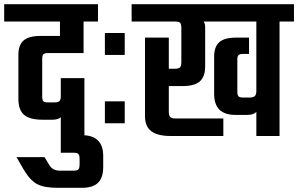

<svg xmlns="http://www.w3.org/2000/svg" viewBox="-46 -651 1427 919"><path d="M354 -397H184Q168 -397 162 -391.5Q156 -386 156 -369V-189Q156 -172 161.5 -166.5Q167 -161 183 -161H216Q232 -161 238.5 -167Q245 -173 245 -190V-277H358V0H245V-90Q233 -78 204 -78H157Q96 -78 69 -101.5Q42 -125 42 -178V-388Q42 -435 66.5 -457Q91 -479 148 -479H241V-548H-26V-631H423V-548H354Z M346 -4Q448 -4 448 96V148Q448 200 423 224Q398 248 346 248H229Q164 248 130.5 229.5Q97 211 67 160L33 101H167L190 139Q206 166 241 166H304Q323 166 329 160Q335 154 335 135V111Q335 92 329 86Q323 80 304 80H245V-4Z M456 -493H551V-388H456ZM456 -166H551V-61H456Z M1361 -631V-548H1292V0H1181V-116Q1169 -101 1137 -101H1081Q979 -101 979 -201V-380Q979 -427 1003.5 -449Q1028 -471 1085 -471H1146V-393H1118Q1102 -393 1096 -387.5Q1090 -382 1090 -367V-212Q1090 -195 1096 -189.5Q1102 -184 1118 -184H1148Q1166 -184 1173.5 -191Q1181 -198 1181 -216V-548H929Q936 -537 936 -522V-334Q936 -284 910.5 -261.5Q885 -239 828 -239H762V-117Q762 -98 768.5 -91Q775 -84 794 -84H1023V0H772Q708 0 678 -23Q648 -46 648 -95V-471H762V-322H790Q809 -322 815.5 -328.5Q822 -335 822 -354V-516Q822 -536 816 -542Q810 -548 790 -548H584V-631Z"/></svg>

Font: Teko Medium
Style: Regular
Weight: 500
Designer: Manushi Parikh, Jonny Pinhorn
Foundry: Indian Type Foundry
Version: Version 1.106;PS 1.0;hotconv 1.0.78;makeotf.lib2.5.61930; tt